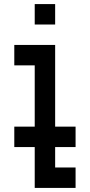

<svg xmlns="http://www.w3.org/2000/svg" viewBox="-20 -720 440 940"><path d="M50 -400H150V-100H50V0H150V200H350V100H250V0H350V-100H250V-500H50ZM150 -600H250V-700H150Z"/></svg>

Font: Matrix Sans Video
Style: Regular
Weight: 400
Designer: Brad Neil
Version: Version 1.100